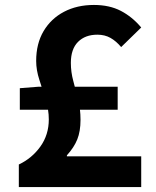

<svg xmlns="http://www.w3.org/2000/svg" viewBox="-20 -755 630 775"><path d="M56 0V-91Q109 -116 143 -163.5Q177 -211 177 -273Q177 -312 164.5 -352.5Q152 -393 139 -432.5Q126 -472 126 -509Q126 -579 156 -629.5Q186 -680 238.5 -707.5Q291 -735 359 -735Q422 -735 468 -711Q514 -687 550 -644L469 -565Q449 -589 426 -602Q403 -615 373 -615Q324 -615 295 -586Q266 -557 266 -501Q266 -464 276 -427.5Q286 -391 295.5 -353Q305 -315 305 -271Q305 -225 292 -192.5Q279 -160 250 -128V-124H550V0ZM60 -312V-399L136 -405H455V-312Z"/></svg>

Font: Noto Sans SC
Style: Bold
Weight: 700
Designer: Ryoko NISHIZUKA  (kana, bopomofo & ideographs); Paul D. Hunt (Latin, Greek & Cyrillic); Sandoll Communications , Soo-you
Foundry: Adobe
Version: Version 2.004-H2;hotconv 1.0.118;makeotfexe 2.5.65603